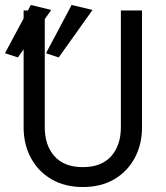

<svg xmlns="http://www.w3.org/2000/svg" viewBox="-20 -742 666 772"><path d="M52 -511 0 -528 104 -722 186 -702ZM216 -511 165 -528 268 -722 352 -702ZM75 -700H160V-230Q160 -158 199 -114Q238 -70 313 -70Q388 -70 427 -114Q466 -158 466 -230V-700H551V-230Q551 -161 521.5 -106.5Q492 -52 439 -21Q386 10 313 10Q241 10 187.5 -21Q134 -52 104.5 -106.5Q75 -161 75 -230Z"/></svg>

Font: Von Book
Style: Regular
Weight: 400
Version: Version 4.000; ttfautohint (v1.8.4.7-5d5b)